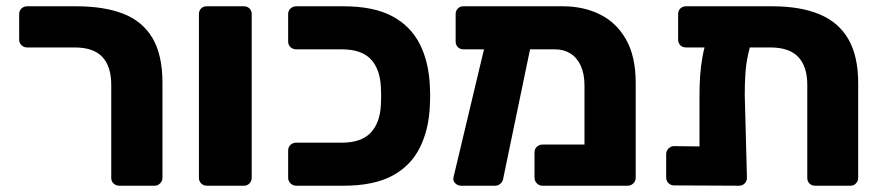

<svg xmlns="http://www.w3.org/2000/svg" viewBox="-20 -591 2806 611"><path d="M360 0Q349 0 341.5 -7Q334 -14 334 -25V-321Q334 -379 306 -409.5Q278 -440 217 -440H66Q56 -440 48.5 -447Q41 -454 41 -465V-546Q41 -557 48.5 -564Q56 -571 66 -571H222Q312 -571 373 -547Q434 -523 465.5 -469.5Q497 -416 497 -327V-25Q497 -15 489.5 -7.5Q482 0 472 0Z M638 0Q627 0 620 -7.5Q613 -15 613 -25V-546Q613 -557 620 -564Q627 -571 638 -571H756Q767 -571 774 -564Q781 -557 781 -546V-25Q781 -15 774 -7.5Q767 0 756 0Z M923 0Q912 0 904.5 -7.5Q897 -15 897 -25V-112Q897 -123 904.5 -130Q912 -137 923 -137H1068Q1129 -137 1159 -168Q1189 -199 1192 -256Q1193 -274 1193 -286Q1193 -298 1192 -315Q1189 -373 1159 -403.5Q1129 -434 1068 -434H923Q912 -434 904.5 -441Q897 -448 897 -459V-546Q897 -557 904.5 -564Q912 -571 923 -571H1073Q1169 -571 1228 -539.5Q1287 -508 1316 -450.5Q1345 -393 1348 -315Q1349 -298 1349 -286Q1349 -274 1348 -256Q1345 -179 1316 -121Q1287 -63 1228 -31.5Q1169 0 1073 0Z M1746 -434H1455Q1444 -434 1437 -441Q1430 -448 1430 -459V-546Q1430 -557 1437 -564Q1444 -571 1455 -571H1771Q1837 -571 1889.5 -545Q1942 -519 1972.5 -465Q2003 -411 2003 -327V-25Q2003 -15 1995.5 -7.5Q1988 0 1977 0H1706Q1696 0 1688.5 -7.5Q1681 -15 1681 -25V-106Q1681 -117 1688.5 -124Q1696 -131 1706 -131H1840V-319Q1840 -356 1828 -382Q1816 -408 1795 -421Q1774 -434 1746 -434ZM1447 0Q1437 0 1429 -7.5Q1421 -15 1423 -26L1529 -471Q1531 -481 1538 -488Q1545 -495 1555 -494L1649 -493Q1660 -493 1668 -484Q1676 -475 1673 -464L1582 -26Q1581 -15 1573.5 -7.5Q1566 0 1556 0Z M2163 -440Q2152 -440 2145 -447Q2138 -454 2138 -465V-546Q2138 -557 2145 -564Q2152 -571 2163 -571H2437Q2527 -571 2588 -545.5Q2649 -520 2680 -466Q2711 -412 2711 -326V-25Q2711 -15 2704 -7.5Q2697 0 2686 0H2574Q2563 0 2556 -7Q2549 -14 2549 -25V-321Q2549 -379 2520.5 -409.5Q2492 -440 2431 -440ZM2287 -509H2332Q2359 -509 2369.5 -498Q2380 -487 2376 -475Q2366 -443 2360 -414.5Q2354 -386 2352 -356Q2350 -326 2350 -289L2357 -25Q2357 -15 2350 -7.5Q2343 0 2332 0L2125 -1Q2115 -1 2107.5 -8Q2100 -15 2100 -26V-101Q2100 -111 2107.5 -118.5Q2115 -126 2125 -126L2206 -125V-287Q2206 -320 2208 -349.5Q2210 -379 2215.5 -410Q2221 -441 2232 -475Q2237 -489 2248.5 -499Q2260 -509 2287 -509Z"/></svg>

Font: DVN-Rubik
Style: Bold
Weight: 700
Designer: Hubert and Fischer
Foundry: Hubert & Fischer
Version: Version 2.102